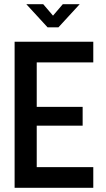

<svg xmlns="http://www.w3.org/2000/svg" viewBox="-20 -900 507 920"><path d="M427 0H50V-700H427V-601H156V-388H376V-298H156V-99H427ZM208 -769 106 -880H187L234 -825L281 -880H362L260 -769Z"/></svg>

Font: Kulim Park SemiBold
Style: Regular
Weight: 600
Designer: Noponies / Dale Sattler
Foundry: Noponies
Version: Version 1.000; ttfautohint (v1.8.3)